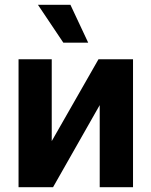

<svg xmlns="http://www.w3.org/2000/svg" viewBox="-20 -776 628 796"><path d="M388.3 -530.3H531.5V0H393.4V-340.3L200 0H56.9V-530.3H194.5V-191ZM137.3 -756.1H272L345.6 -599.2H242.5Z"/></svg>

Font: WEMIX Pretendard Variable
Style: Regular
Weight: 400
Designer: Base glyphs from Inter by Rasmus Andersson; Hangeul glyphs from Noto Sans CJK(Source Han Sans) by Jang Soo-young and Kan
Foundry: Kil Hyung-jin
Version: Version 1.000;Glyphs 3.2 (3208)